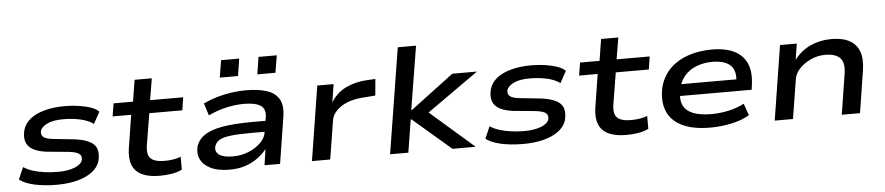

<svg xmlns="http://www.w3.org/2000/svg" viewBox="-42 -995 5891 1278"><g transform="rotate(-5 2903.0 -356.5)"><path d="M295 9Q210 9 144.5 -6Q79 -21 46 -48L81 -128Q107 -110 144 -98.5Q181 -87 224 -81.5Q267 -76 308 -76Q376 -76 420.5 -93.5Q465 -111 474 -139Q481 -165 464 -180.5Q447 -196 395 -202L248 -216Q160 -227 127 -265Q94 -303 111 -373Q124 -417 161.5 -446.5Q199 -476 258 -492Q317 -508 392 -508Q443 -508 488 -501Q533 -494 567 -482Q601 -470 619 -451L576 -373Q541 -399 487 -410.5Q433 -422 376 -422Q305 -422 267.5 -403Q230 -384 221 -360Q214 -333 231 -317.5Q248 -302 297 -297L440 -282Q531 -270 566.5 -234.5Q602 -199 584 -124Q571 -82 531 -52Q491 -22 430.5 -6.5Q370 9 295 9Z M981 9Q910 9 864 -13Q818 -35 800.5 -79.5Q783 -124 793 -190L828 -412H704L718 -498H848L871 -642H986L962 -498H1183L1170 -412H949L914 -198Q905 -137 931.5 -112Q958 -87 1024 -87Q1051 -87 1078.5 -91Q1106 -95 1132 -105V-19Q1100 -3 1061.5 3Q1023 9 981 9Z M1449 9Q1373 9 1324.5 -14.5Q1276 -38 1257 -77Q1238 -116 1250 -165Q1264 -208 1304.5 -236.5Q1345 -265 1423.5 -279.5Q1502 -294 1629 -294H1737L1727 -222H1611Q1528 -222 1477 -216Q1426 -210 1401 -195.5Q1376 -181 1368 -154Q1358 -120 1386 -98.5Q1414 -77 1479 -77Q1534 -77 1582.5 -96.5Q1631 -116 1664.5 -148.5Q1698 -181 1703 -220L1719 -317Q1728 -373 1692.5 -396Q1657 -419 1582 -419Q1526 -419 1465 -405.5Q1404 -392 1343 -363L1317 -445Q1361 -466 1409 -480Q1457 -494 1506 -501Q1555 -508 1602 -508Q1684 -508 1740.5 -490Q1797 -472 1822.5 -429.5Q1848 -387 1836 -310L1787 0H1683L1699 -109L1701 -110Q1678 -79 1641.5 -51.5Q1605 -24 1558 -7.5Q1511 9 1449 9ZM1688 -607 1706 -722H1828L1809 -607ZM1437 -607 1456 -722H1577L1559 -607Z M2000 0 2079 -498H2188L2169 -377Q2207 -440 2272 -471Q2337 -502 2415 -505L2468 -508L2458 -398L2368 -391Q2314 -387 2270 -369.5Q2226 -352 2198 -323.5Q2170 -295 2164 -262L2122 0Z M2522 0 2635 -705H2757L2688 -281H2693L2981 -498H3146L2781 -240L2777 -276L3094 0H2939L2684 -219H2679L2644 0Z M3412 9Q3327 9 3261.5 -6Q3196 -21 3163 -48L3198 -128Q3224 -110 3261 -98.5Q3298 -87 3341 -81.5Q3384 -76 3425 -76Q3493 -76 3537.5 -93.5Q3582 -111 3591 -139Q3598 -165 3581 -180.5Q3564 -196 3512 -202L3365 -216Q3277 -227 3244 -265Q3211 -303 3228 -373Q3241 -417 3278.5 -446.5Q3316 -476 3375 -492Q3434 -508 3509 -508Q3560 -508 3605 -501Q3650 -494 3684 -482Q3718 -470 3736 -451L3693 -373Q3658 -399 3604 -410.5Q3550 -422 3493 -422Q3422 -422 3384.5 -403Q3347 -384 3338 -360Q3331 -333 3348 -317.5Q3365 -302 3414 -297L3557 -282Q3648 -270 3683.5 -234.5Q3719 -199 3701 -124Q3688 -82 3648 -52Q3608 -22 3547.5 -6.5Q3487 9 3412 9Z M4098 9Q4027 9 3981 -13Q3935 -35 3917.5 -79.5Q3900 -124 3910 -190L3945 -412H3821L3835 -498H3965L3988 -642H4103L4079 -498H4300L4287 -412H4066L4031 -198Q4022 -137 4048.5 -112Q4075 -87 4141 -87Q4168 -87 4195.5 -91Q4223 -95 4249 -105V-19Q4217 -3 4178.5 3Q4140 9 4098 9Z M4662 9Q4543 9 4470 -28Q4397 -65 4371.5 -134Q4346 -203 4369 -297Q4391 -367 4439.5 -413.5Q4488 -460 4559.5 -484Q4631 -508 4719 -508Q4801 -508 4859.5 -481.5Q4918 -455 4945.5 -399.5Q4973 -344 4962 -255L4957 -218H4451L4463 -296H4887L4859 -272Q4868 -328 4852.5 -361.5Q4837 -395 4801 -410.5Q4765 -426 4712 -426Q4656 -426 4607 -407.5Q4558 -389 4525 -350.5Q4492 -312 4482 -254V-253Q4471 -195 4488.5 -157Q4506 -119 4552.5 -99.5Q4599 -80 4677 -80Q4735 -80 4791.5 -92.5Q4848 -105 4896 -130L4924 -51Q4874 -21 4803.5 -6Q4733 9 4662 9Z M5092 0 5171 -498H5283L5266 -390H5265Q5312 -451 5376 -479.5Q5440 -508 5514 -508Q5589 -508 5635.5 -482.5Q5682 -457 5700 -407Q5718 -357 5706 -281L5662 0H5540L5583 -272Q5590 -321 5579.5 -349.5Q5569 -378 5540.5 -392.5Q5512 -407 5464 -407Q5413 -407 5367 -385.5Q5321 -364 5291.5 -332Q5262 -300 5256 -262L5214 0Z"/></g></svg>

Font: Nunito Sans 7pt Expanded SemiBold
Style: Italic
Weight: 600
Width: 7
Italic angle: -9°
Designer: Vernon Adams
Foundry: Vernon Adams
Version: Version 3.101;gftools[0.9.27]